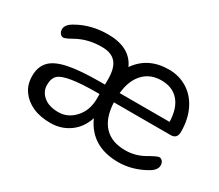

<svg xmlns="http://www.w3.org/2000/svg" viewBox="-97 -706 1046 919"><g transform="rotate(30 426.5 -246.0)"><path d="M380.9 -205.1V-231H361.8Q197.3 -230.5 160.6 -198.2Q141.1 -180.7 141.1 -143.8Q141.1 -106.9 170.7 -82Q200.2 -57.1 252.7 -57.1Q305.2 -57.1 343 -99.1Q380.9 -141.1 380.9 -205.1ZM461.9 -283.2H737.8Q735.8 -357.4 701.4 -396.7Q667 -436 606 -436Q544.9 -436 507.1 -396Q469.2 -356 461.9 -283.2ZM436 -412.1Q496.1 -499 611.3 -499Q668 -499 713.4 -470.5Q758.8 -441.9 783.9 -389.9Q809.1 -337.9 809.1 -269Q809.1 -231 773.9 -231H460Q463.9 -146 504.9 -102.5Q545.9 -59.1 620.1 -59.1Q675.8 -59.1 722.9 -85.9Q770 -112.8 780 -112.8Q790 -112.8 797.6 -104Q805.2 -95.2 805.2 -81.1Q805.2 -55.2 770.5 -35.2Q697.8 6.8 620.1 6.8Q470.7 6.8 415 -117.2Q396 -58.1 350.1 -25.6Q304.2 6.8 246.1 6.8Q188 6.8 147 -12Q106 -30.8 82 -64.5Q58.1 -98.1 58.1 -146.7Q58.1 -195.3 85.9 -225.6Q113.8 -255.9 178.5 -269.5Q243.2 -283.2 357.9 -283.2H380.9V-313Q380.9 -375 356 -403.6Q331.1 -432.1 279.3 -432.1Q202.6 -432.6 141.6 -398.4Q105 -377.9 95 -377.9Q85 -377.9 77.4 -387Q69.8 -396 69.8 -410.2Q69.8 -436 106 -456.1Q180.2 -499 273.9 -499Q397 -499 436 -412.1Z"/></g></svg>

Font: Nunito-Regular
Style: Regular
Weight: 400
Designer: Vernon Adams
Foundry: newtypography
Version: Version 3.000